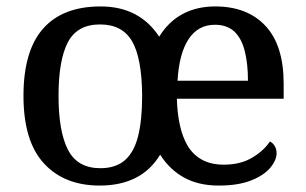

<svg xmlns="http://www.w3.org/2000/svg" viewBox="-20 -567 951 597"><path d="M290 10Q180 10 116.5 -59Q53 -128 53 -269Q53 -409 114 -478Q175 -547 293 -547Q353 -547 398.5 -523.5Q444 -500 475 -453Q504 -500 548 -523.5Q592 -547 649 -547Q749 -547 805.5 -486.5Q862 -426 862 -307V-260H530Q531 -217 539 -179.5Q547 -142 563 -114.5Q579 -87 607 -71Q635 -55 676 -55Q728 -55 764.5 -77Q801 -99 819 -127Q827 -124 833.5 -114Q840 -104 840 -91Q840 -69 820.5 -45.5Q801 -22 761 -6Q721 10 660 10Q598 10 553 -14.5Q508 -39 478 -86Q448 -37 401 -13.5Q354 10 290 10ZM292 -44Q340 -44 368.5 -69Q397 -94 409.5 -144Q422 -194 422 -270Q421 -387 390.5 -439Q360 -491 291 -491Q220 -491 191 -435.5Q162 -380 162 -269Q162 -158 191.5 -101Q221 -44 292 -44ZM751 -316Q751 -369 741 -408.5Q731 -448 708.5 -469Q686 -490 648 -490Q596 -490 566.5 -445.5Q537 -401 532 -316Z"/></svg>

Font: ET Text
Style: Regular
Weight: 470
Designer: Monotype Design Team
Foundry: Monotype Imaging Inc.
Version: Version 2.009